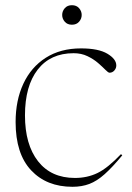

<svg xmlns="http://www.w3.org/2000/svg" viewBox="-20 -708 507 738"><path d="M291.5 -522Q358.5 -522 392.8 -501.5Q427 -481 427 -456.5Q427 -445.5 419.5 -437Q412 -428.5 401 -428.5Q396 -428.5 385 -439.8Q374 -451 356.8 -466Q339.5 -481 316 -492.2Q292.5 -503.5 263 -503.5Q174 -503.5 125 -440.5Q76 -377.5 76 -264.5Q76 -152.5 126.2 -88.2Q176.5 -24 268 -24Q315.5 -24 354.8 -43Q394 -62 445 -115.5L450 -111Q412 -65 382.2 -38.5Q352.5 -12 323.5 -1Q294.5 10 258.5 10Q159 10 99.5 -53.5Q40 -117 40 -239Q40 -322.5 69.8 -386.2Q99.5 -450 156 -486Q212.5 -522 291.5 -522ZM256.5 -613Q239 -613 229 -624.5Q219 -636 219 -650.5Q219 -665 229 -676.5Q239 -688 256.5 -688Q274 -688 284 -676.5Q294 -665 294 -650.5Q294 -636 284 -624.5Q274 -613 256.5 -613Z"/></svg>

Font: Newsreader Display ExtraLight
Style: Regular
Weight: 275
Designer: Hugues Gentile
Foundry: Production Type
Version: Version 1.002